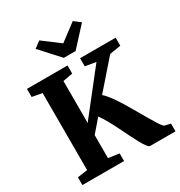

<svg xmlns="http://www.w3.org/2000/svg" viewBox="-222 -1134 1203 1285"><g transform="rotate(-30 379.0 -491.5)"><path d="M38 0V-60L115.5 -71V-666.5L38.5 -680.5V-743H352V-680.5L276.5 -666.5V-342.5L531.5 -666.5L449 -680.5V-743H724V-681L638 -667L453.5 -456Q476.5 -436 501.5 -401.5Q526.5 -367 551.8 -325.8Q577 -284.5 601 -242.2Q625 -200 646.5 -163.5Q668 -127 684.5 -102Q701 -77 711 -70.5L757.5 -59.5V0H562.5Q552.5 0 539 -18Q525.5 -36 509 -66.2Q492.5 -96.5 474.2 -133.8Q456 -171 436.8 -209.8Q417.5 -248.5 397.8 -283.5Q378 -318.5 359 -344L276.5 -248.5V-70.5L360 -59V0ZM356 -799.5 222.5 -946 272 -983 401.5 -885.5 531 -983 580.5 -945 447 -799.5Z"/></g></svg>

Font: Merriweather 28pt ExtraBold
Style: Regular
Weight: 800
Version: Version 2.100